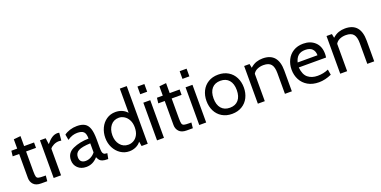

<svg xmlns="http://www.w3.org/2000/svg" viewBox="-16 -1543 4654 2346"><g transform="rotate(-20 2311.0 -370.0)"><path d="M102 -107V-420H18L26 -490H102V-611L192 -620V-490H321V-420H192V-162Q192 -111 198 -92Q204 -73 223.5 -67.5Q243 -62 295 -62H318L311 10H230Q165 10 133.5 -24Q102 -58 102 -107Z M398 -490H472L483 -409Q521 -456 555.5 -478Q590 -500 628 -500Q640 -500 651 -497L642 -398Q629 -401 612 -401Q575 -401 542 -384.5Q509 -368 494 -346V0H398Z M670 -132Q670 -225 758 -265Q846 -305 963 -307Q963 -373 937.5 -396.5Q912 -420 856 -420Q825 -420 794 -410.5Q763 -401 727 -376L714 -449Q744 -472 788 -486Q832 -500 880 -500Q943 -500 980.5 -478Q1018 -456 1035.5 -405Q1053 -354 1053 -265V-165Q1053 -125 1056.5 -104.5Q1060 -84 1072 -73Q1084 -62 1109 -62H1118L1104 10H1097Q1055 10 1031 2Q1007 -6 994.5 -21Q982 -36 971 -62Q909 10 821 10Q753 10 711.5 -30Q670 -70 670 -132ZM963 -128V-245Q855 -241 808.5 -216.5Q762 -192 762 -137Q762 -99 782.5 -80.5Q803 -62 838 -62Q874 -62 907.5 -80Q941 -98 963 -128Z M1621 -750V0H1541L1531 -60Q1506 -26 1466 -8Q1426 10 1381 10Q1319 10 1268 -24Q1217 -58 1187.5 -116Q1158 -174 1158 -244Q1158 -312 1185.5 -371Q1213 -430 1264 -465Q1315 -500 1381 -500Q1425 -500 1464 -484Q1503 -468 1531 -435V-750ZM1541 -244Q1541 -299 1520 -339Q1499 -379 1465.5 -399.5Q1432 -420 1397 -420Q1329 -420 1289.5 -370.5Q1250 -321 1250 -244Q1250 -170 1290 -120Q1330 -70 1397 -70Q1433 -70 1466 -88.5Q1499 -107 1520 -146Q1541 -185 1541 -244Z M1742 -700H1832V-600H1742ZM1742 -490H1832V0H1742Z M1995 -107V-420H1911L1919 -490H1995V-611L2085 -620V-490H2214V-420H2085V-162Q2085 -111 2091 -92Q2097 -73 2116.5 -67.5Q2136 -62 2188 -62H2211L2204 10H2123Q2058 10 2026.5 -24Q1995 -58 1995 -107Z M2291 -700H2381V-600H2291ZM2291 -490H2381V0H2291Z M2474 -245Q2474 -317 2503 -375Q2532 -433 2587 -466.5Q2642 -500 2717 -500Q2791 -500 2846.5 -466.5Q2902 -433 2931 -375Q2960 -317 2960 -245Q2960 -173 2931 -115Q2902 -57 2846.5 -23.5Q2791 10 2717 10Q2642 10 2587 -23.5Q2532 -57 2503 -115Q2474 -173 2474 -245ZM2868 -245Q2868 -328 2828.5 -374Q2789 -420 2717 -420Q2645 -420 2605.5 -374Q2566 -328 2566 -245Q2566 -162 2605.5 -116Q2645 -70 2717 -70Q2789 -70 2828.5 -116Q2868 -162 2868 -245Z M3495 -270V0H3405V-270Q3405 -349 3375.5 -384.5Q3346 -420 3277 -420Q3233 -420 3197 -404Q3161 -388 3143 -356V0H3053V-490H3123L3133 -438Q3172 -473 3211.5 -486.5Q3251 -500 3295 -500Q3495 -500 3495 -270Z M3582 -249Q3582 -318 3610.5 -375.5Q3639 -433 3693.5 -466.5Q3748 -500 3822 -500Q3916 -500 3974.5 -445Q4033 -390 4033 -293Q4033 -268 4029 -245H3674Q3683 -150 3732 -110Q3781 -70 3858 -70Q3935 -70 3999 -99L4011 -28Q3926 10 3847 10Q3763 10 3703.5 -24.5Q3644 -59 3613 -118Q3582 -177 3582 -249ZM3940 -307Q3940 -360 3910 -390Q3880 -420 3820 -420Q3762 -420 3729 -391.5Q3696 -363 3682 -307Z M4566 -270V0H4476V-270Q4476 -349 4446.5 -384.5Q4417 -420 4348 -420Q4304 -420 4268 -404Q4232 -388 4214 -356V0H4124V-490H4194L4204 -438Q4243 -473 4282.5 -486.5Q4322 -500 4366 -500Q4566 -500 4566 -270Z"/></g></svg>

Font: Cabin
Style: Regular
Weight: 400
Designer: Pablo Impallari
Foundry: Pablo Impallari. http://www.impallari.com Igino Marini. http://www.ikern.com
Version: Version 2.200